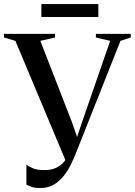

<svg xmlns="http://www.w3.org/2000/svg" viewBox="-36 -909 662 942"><path d="M161.5 13.5Q135 13.5 119.5 8Q104 2.5 93.5 -3V-100.5Q106.5 -91.5 126.2 -83Q146 -74.5 182.5 -74.5Q213 -74.5 236 -84.2Q259 -94 275.5 -112.2Q292 -130.5 301.5 -156.5L290.5 -110L39.5 -708.5L-16.5 -725V-743H234V-725L162 -708.5L315.5 -313.5L350 -214.5L335.5 -217L367.5 -312.5L504.5 -708.5L434.5 -725V-743H605.5V-725L555 -708.5L335 -154Q326 -131.5 312.2 -102.8Q298.5 -74 278.2 -47.8Q258 -21.5 229.2 -4Q200.5 13.5 161.5 13.5ZM446.5 -889V-825.5H167V-889Z"/></svg>

Font: Merriweather 144pt
Style: Regular
Weight: 400
Version: Version 2.100